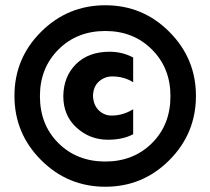

<svg xmlns="http://www.w3.org/2000/svg" viewBox="-20 -703 801 731"><path d="M487 -192Q448 -171 391 -171Q322 -171 271.5 -217Q221 -263 221 -337Q222 -412 269.5 -459Q317 -506 397 -506Q446 -506 487 -484V-390Q452 -412 407 -412Q379 -412 357 -393Q335 -374 334 -337Q336 -302 356.5 -282.5Q377 -263 405 -263Q448 -263 487 -287ZM726 -338Q726 -195 625 -93.5Q524 8 381 8Q238 8 136.5 -93.5Q35 -195 35 -338Q35 -481 136.5 -582Q238 -683 381 -683Q524 -683 625 -581.5Q726 -480 726 -338ZM132 -337Q132 -228 202.5 -158Q273 -88 381 -88Q488 -88 558.5 -158Q629 -228 629 -337Q629 -444 558.5 -514.5Q488 -585 381 -585Q273 -585 202.5 -514.5Q132 -444 132 -337Z"/></svg>

Font: Hind Guntur
Style: Bold
Weight: 700
Designer: Manushi Parikh, Hitesh Malaviya
Foundry: Indian Type Foundry
Version: Version 1.002;PS 1.0;hotconv 1.0.86;makeotf.lib2.5.63406; tt